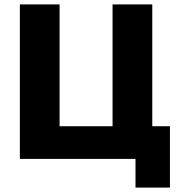

<svg xmlns="http://www.w3.org/2000/svg" viewBox="-20 -720 816 870"><path d="M594 130V0H70V-700H250V-148H490V-700H670V-148H750V130Z"/></svg>

Font: Golos Text
Style: Bold
Weight: 700
Designer: A.Korolkova, Vitaly Kuzmin
Foundry: ParaType Ltd
Version: Version 2.004